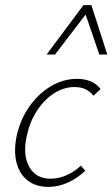

<svg xmlns="http://www.w3.org/2000/svg" viewBox="-20 -724 439 750"><path d="M169 6Q120 6 88 -19Q56 -44 44.5 -89Q33 -134 45 -193Q59 -257 94.5 -307.5Q130 -358 178.5 -387Q227 -416 281 -416Q310 -416 333.5 -406.5Q357 -397 373 -376L345 -350Q333 -366 315 -375Q297 -384 271 -384Q229 -384 191 -359.5Q153 -335 125 -292.5Q97 -250 85 -195Q68 -119 94 -72.5Q120 -26 177 -26Q210 -26 241 -40Q272 -54 296 -77L313 -57Q284 -29 246.5 -11.5Q209 6 169 6ZM162 -511 306 -704H337L325 -681L195 -511ZM368 -511 310 -680 306 -704H337L399 -511Z"/></svg>

Font: Ysabeau ExtraLight
Style: Italic
Weight: 250
Italic angle: -12°
Version: Version 2.000;gftools[0.9.27.dev2+g8671c4b]